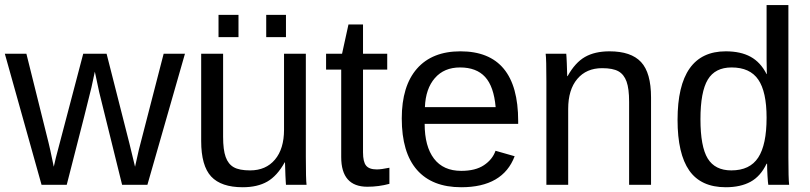

<svg xmlns="http://www.w3.org/2000/svg" viewBox="-21 -745 3266 774"><path d="M573.2 0 724.6 -528.3H638.7L538.6 -140.6L523.4 -72.8L501 -165.5L408.7 -528.3H314.5L204.1 -108.9L195.8 -72.8C184.1 -129.4 177.1 -161.6 174.8 -169.4L85.4 -528.3H-1.5L146.5 0H248C308.3 -234.4 341.5 -365.3 347.7 -392.8C353.8 -420.3 358.4 -441.4 361.3 -456.1L378.9 -373.5L471.2 0Z M878.4 -528.3H790V-176.3C790 -109.9 803.5 -62.3 830.3 -33.4C857.2 -4.6 899.6 9.8 957.5 9.8C996.9 9.8 1029.9 2.2 1056.4 -12.9C1082.9 -28.1 1106.3 -53.9 1126.5 -90.3H1127.9C1128.6 -64.6 1129.2 -47.1 1129.6 -37.8C1130.1 -28.6 1130.5 -20.3 1130.9 -13.2C1131.2 -6 1131.5 -1.6 1131.8 0H1214.8C1212.9 -13.7 1211.9 -51.3 1211.9 -112.8V-528.3H1124V-222.2C1124 -170.7 1111.8 -130.5 1087.4 -101.6C1063 -72.6 1029.6 -58.1 987.3 -58.1C958.3 -58.1 936.4 -62.3 921.4 -70.8C906.4 -79.3 895.5 -93.1 888.7 -112.3C881.8 -131.5 878.4 -158.5 878.4 -193.4ZM1052.2 -595.2H1131.8V-685.1H1052.2ZM859.9 -595.2H940.4V-685.1H859.9Z M1548.8 -3.9V-68.8C1526.7 -64.3 1509.8 -62 1498 -62C1477.5 -62 1463.1 -67.1 1454.8 -77.4C1446.5 -87.6 1442.4 -105.5 1442.4 -130.9V-464.4H1540V-528.3H1442.4V-646.5H1383.8L1357.9 -528.3H1293.5V-464.4H1354.5V-111.8C1354.5 -32.1 1389.6 7.8 1460 7.8C1490.2 7.8 1519.9 3.9 1548.8 -3.9Z M1690.9 -245.6H2067.9V-257.3C2067.9 -444.5 1990.2 -538.1 1835 -538.1C1759.1 -538.1 1700.8 -514.8 1659.9 -468.3C1619.1 -421.7 1598.6 -354.8 1598.6 -267.6C1598.6 -175.8 1619.1 -106.6 1659.9 -60.1C1700.8 -13.5 1760.3 9.8 1838.4 9.8C1950.4 9.8 2022.1 -31.9 2053.7 -115.2L1976.6 -137.2C1968.4 -113.8 1952.9 -94.4 1929.9 -79.1C1907 -63.8 1876.5 -56.2 1838.4 -56.2C1790.2 -56.2 1753.6 -72.6 1728.5 -105.5C1703.5 -138.3 1690.9 -185.1 1690.9 -245.6ZM1977.1 -313H1691.9C1693.8 -362.8 1707.3 -401.9 1732.2 -430.4C1757.1 -458.9 1790.9 -473.1 1833.5 -473.1C1877.4 -473.1 1911.1 -460.4 1934.6 -434.8C1958 -409.3 1972.2 -368.7 1977.1 -313Z M2515.1 0H2603.5V-352.1C2603.5 -418.5 2590.1 -466.1 2563.2 -494.9C2536.4 -523.7 2494 -538.1 2436 -538.1C2396.6 -538.1 2363.7 -530.5 2337.2 -515.4C2310.6 -500.2 2287.3 -474.4 2267.1 -438H2265.6C2265 -463.7 2264.4 -481.2 2263.9 -490.5C2263.4 -499.8 2263 -508 2262.7 -515.1C2262.4 -522.3 2262 -526.7 2261.7 -528.3H2178.7C2180.7 -514.6 2181.6 -477.1 2181.6 -415.5V0H2269.5V-306.2C2269.5 -357.6 2281.7 -397.8 2306.2 -426.8C2330.6 -455.7 2363.9 -470.2 2406.2 -470.2C2435.2 -470.2 2457.2 -466 2472.2 -457.5C2487.1 -449.1 2498 -435.2 2504.9 -416C2511.7 -396.8 2515.1 -369.8 2515.1 -335Z M3069.3 -85H3071.3C3071.3 -71.3 3071.9 -55 3073 -36.1C3074.1 -17.3 3075.2 -5.2 3076.2 0H3160.2C3158.2 -17.6 3157.2 -53.9 3157.2 -108.9V-724.6H3069.3V-505.4L3070.3 -446.3H3069.3C3053.1 -478.2 3031.6 -501.5 3004.9 -516.1C2978.2 -530.8 2944.8 -538.1 2904.8 -538.1C2775.2 -538.1 2710.4 -446 2710.4 -261.7C2710.4 -170.6 2726.2 -102.5 2757.6 -57.6C2789 -12.7 2838.1 9.8 2904.8 9.8C2944.5 9.8 2977.8 2.4 3004.6 -12.2C3031.5 -26.9 3053.1 -51.1 3069.3 -85ZM2802.7 -264.6C2802.7 -338.2 2812.6 -391.4 2832.3 -424.1C2852 -456.8 2884 -473.1 2928.2 -473.1C2977.4 -473.1 3013.2 -456.9 3035.6 -424.3C3058.1 -391.8 3069.3 -340.5 3069.3 -270.5C3069.3 -197.9 3058.1 -144.4 3035.6 -109.9C3013.2 -75.4 2977.1 -58.1 2927.2 -58.1C2883.3 -58.1 2851.6 -74.1 2832 -106C2812.5 -137.9 2802.7 -190.8 2802.7 -264.6Z"/></svg>

Font: Arimo
Style: Regular
Weight: 400
Designer: Steve Matteson
Foundry: Monotype Imaging Inc.
Version: Version 1.32